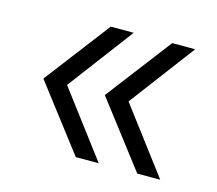

<svg xmlns="http://www.w3.org/2000/svg" viewBox="-65 -532 608 538"><g transform="rotate(15 238.5 -263.0)"><path d="M194.8 -74 50.1 -263 194.8 -452.5H261.4L118.8 -263L261.4 -74ZM373.1 -74 228.4 -263 373.1 -452.5H439.8L297.2 -263L439.8 -74Z"/></g></svg>

Font: Montserrat Alternates Thin
Style: Regular
Weight: 100
Designer: Julieta Ulanovsky
Foundry: Julieta Ulanovsky
Version: Version 9.000